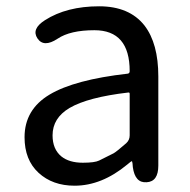

<svg xmlns="http://www.w3.org/2000/svg" viewBox="-20 -577 604 610"><path d="M217 13Q147 13 102.5 -28Q58 -69 58 -141Q58 -229 137.5 -276.5Q217 -324 386 -343Q392 -344 392 -351Q392 -481 280 -481Q203 -481 163 -454Q119 -425 99 -455Q79 -485 123 -513Q192 -557 295 -557Q391 -557 439 -496Q483 -439 483 -334V-51Q483 0 446 2Q409 5 402 -46L401 -58Q400 -65 398.5 -65Q397 -65 384 -54Q303 13 217 13ZM243 -60Q281 -60 295 -67Q318 -78 341 -90Q350 -95 381 -122Q392 -132 392 -147V-279Q392 -284 387 -283Q259 -268 201 -234Q147 -202 147 -147Q147 -103 175 -80Q200 -60 243 -60Z"/></svg>

Font: Resource Han Rounded HK
Style: Regular
Weight: 400
Designer: Cyano Hao (round all glyphs); Ryoko NISHIZUKA  (kana, bopomofo & ideographs); Paul D. Hunt (Latin, Greek & Cyrillic); Sa
Foundry: Cyano Hao
Version: 0.990